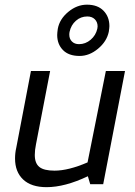

<svg xmlns="http://www.w3.org/2000/svg" viewBox="-20 -781 574 814"><path d="M43.8 0ZM127.5 -123.8Q127.5 -88.8 146.9 -73.1Q166.2 -57.5 211.2 -57.5Q270 -57.5 351.2 -92.5L428.8 -480H510L417.5 0H362.5L352.5 -33.8Q255 12.5 177.5 12.5Q112.5 12.5 78.1 -20Q43.8 -52.5 43.8 -108.8Q43.8 -132.5 48.8 -153.8L111.2 -480H192.5L132.5 -168.8Q127.5 -145 127.5 -123.8ZM348.8 -761.2Q393.8 -761.2 418.8 -735.6Q443.8 -710 443.8 -670Q443.8 -663.8 441.2 -646.2Q432.5 -605 395.6 -574.4Q358.8 -543.8 317.5 -543.8Q271.2 -543.8 246.9 -568.8Q222.5 -593.8 222.5 -632.5Q222.5 -641.2 225 -658.8Q232.5 -700 269.4 -730.6Q306.2 -761.2 348.8 -761.2ZM393.8 -668.8Q393.8 -687.5 381.9 -699.4Q370 -711.2 350 -711.2Q322.5 -711.2 301.9 -693.1Q281.2 -675 275 -646.2Q273.8 -641.2 273.8 -633.8Q273.8 -616.2 285 -605Q296.2 -593.8 315 -593.8Q342.5 -593.8 364.4 -612.5Q386.2 -631.2 392.5 -658.8Z"/></svg>

Font: Cambay
Style: Italic
Weight: 400
Italic angle: -11°
Designer: Pooja Saxena
Foundry: Pooja Saxena
Version: Version 1.019;PS 001.019;hotconv 1.0.70;makeotf.lib2.5.58329